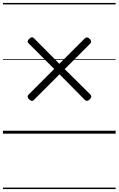

<svg xmlns="http://www.w3.org/2000/svg" viewBox="-20 -905 803 1300"><path d="M587 -232Q580 -224 571.5 -222.5Q563 -221 555 -228L383 -402L209 -228Q201 -220 192.5 -222.5Q184 -225 177 -233Q169 -239 167.5 -247.5Q166 -256 173 -264L347 -438L175 -610Q166 -618 167.5 -626.5Q169 -635 177 -641Q184 -650 193 -652Q202 -654 210 -646L382 -473L555 -646Q563 -653 571 -651.5Q579 -650 587 -642Q595 -635 596.5 -626Q598 -617 591 -610L418 -437L592 -265Q599 -257 597.5 -248Q596 -239 587 -232ZM0 365H763V375H0ZM0 -20H763V0H0ZM0 -505H763V-500H0ZM0 -885H763V-875H0Z"/></svg>

Font: Playwrite IT Moderna Guides
Style: Regular
Weight: 400
Designer: Veronika Burian, José Scaglione
Foundry: TypeTogether
Version: Version 1.003